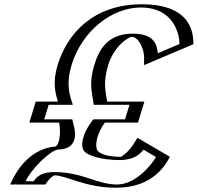

<svg xmlns="http://www.w3.org/2000/svg" viewBox="-20 -861 923 896"><path d="M409.6 -164C396.6 -185.9 407.8 -239.4 444.9 -289H598.9L628.8 -387H455.8C448.8 -436 435 -476 460.1 -558C483.3 -634 533.1 -689 595.1 -689C692.1 -689 676 -574 676 -574L857.5 -651C857.5 -651 875.6 -841 641.6 -841C456.6 -841 321.8 -714 274.1 -558C251.2 -483 259.3 -431 273.8 -387H171.8L141.9 -289H279.9C286.7 -259 291.8 -178 253.9 -178C163.9 -178 70 -54 53.5 0H168.5C168.5 0 187.6 -43 228.6 -43C322.6 -43 397.9 15 521.9 15C681.9 15 750.2 -133 750.2 -133L634 -201C634 -201 601.9 -129 544.9 -129C470.9 -129 419 -148.2 409.6 -164ZM445.1 -558C469.3 -637.1 525.7 -704 599.7 -704C683.9 -704 692.8 -629.1 692.7 -595.6L842.1 -659C841.4 -697.7 826 -826 637 -826C460.7 -826 334.7 -707.3 289.1 -558C267.2 -486.4 274.8 -437.8 288.9 -395.1L296.6 -372H182.2L161.4 -304H293.4C298.3 -282.7 319.8 -190 265.6 -166.4C260.1 -164 254.6 -163 249.3 -163C180.9 -163 101.2 -72.2 74.4 -15H161.6C171.2 -29.3 195.7 -58 233.2 -58C333.5 -58 407.3 0 526.5 0C648.3 0 711 -91.1 730.4 -124.8L637.4 -179.3C623.6 -157.5 590.2 -114 540.4 -114C464.6 -114 408.9 -131.4 395.4 -154C378.3 -182.7 393.3 -242.1 433 -295.1L439.7 -304H588.4L609.2 -372H441.5C434.1 -423.6 417.5 -467.9 445.1 -558ZM293.4 -304H161.4L182.2 -372H296.6L288.9 -395.1C274.8 -437.8 267.2 -486.4 289.1 -558C334.7 -707.3 460.7 -826 637 -826C826 -826 841.4 -697.7 842.1 -659L692.7 -595.6C692.8 -629.1 683.9 -704 599.7 -704C525.7 -704 469.3 -637.1 445.1 -558C417.5 -467.9 434.1 -423.7 441.5 -372H609.2L588.4 -304H439.7L433 -295.1C393.3 -242.1 378.3 -182.7 395.4 -154C408.9 -131.4 464.6 -114 540.4 -114C590.2 -114 623.6 -157.5 637.4 -179.3L730.4 -124.8C711 -91.1 648.3 0 526.5 0C407.3 0 333.5 -58 233.2 -58C195.7 -58 171.2 -29.3 161.6 -15H74.4C101.2 -72.2 180.9 -163 249.3 -163C254.6 -163 260.1 -164 265.6 -166.4C319.8 -190 298.3 -282.6 293.4 -304ZM279.9 -289H141.9L171.8 -387H273.8C259.3 -431 251.2 -483 274.1 -558C321.8 -713.9 456.7 -841 641.6 -841C839.3 -841 857 -705 857.8 -663.6L858.1 -651.2L677 -574.4L677 -591.3C677.1 -623.9 668.3 -689 595.1 -689C533.3 -689 483.3 -634 460.1 -558C435 -476.1 448.8 -435.9 455.8 -387H628.8L598.9 -289H444.9C407.6 -239.2 396.5 -186 409.6 -164C419.2 -147.9 470.6 -129 544.9 -129C583.9 -129 611.4 -163.1 624.5 -183.9L635 -200.4L750.6 -132.8L743.6 -120.7C723.1 -85.4 653.5 15 521.9 15C397.6 15 322.9 -43 228.6 -43C200.4 -43 182.3 -22 174.1 -9.9L167.5 0H52.2L60.4 -17.4C88.2 -77 172.5 -178 253.9 -178C294.6 -178 286 -262.1 279.9 -289ZM370.3 -159.2C383.7 -136.7 448.6 -114 540.4 -114C551.3 -114 562.3 -115.1 571.6 -116.8C621 -126 636.9 -147.5 649.5 -162.5L707.8 -128.5C689.3 -94.1 614 0 526.5 0C432.2 0 365.2 -58 233.2 -58C159.2 -58 142.5 -22.4 137.2 -15H99.3C126 -73.4 214.1 -157.9 249.7 -163C365 -164.6 323.5 -276.3 320 -291.9L317.2 -304H186.4L207.2 -372H319.9L313.8 -390.5C299.5 -433.7 291.5 -484.2 314.1 -558C363.1 -718.3 503.1 -826 637 -826C795.8 -826 818.3 -693 817.6 -655.5L716.2 -612.5C713 -641.3 709.3 -704 599.7 -704C481.1 -704 441.3 -627.2 420.1 -558C394.7 -474.8 408.7 -432.8 415.6 -384.5L417.4 -372H584.2L563.4 -304H415.5L406.1 -291.5C367.5 -239.8 354.4 -185.7 370.3 -159.2ZM250.5 -387H146.8L116.9 -289H256C261.2 -263.9 264.9 -195.7 239.8 -177.5C122 -168.1 58.8 -67.3 34.8 -15.9L27.3 0H191.9L200.6 -13C207 -22.5 223.3 -38.5 233.4 -42.9C295.4 -41 377.1 15 521.9 15C698.8 15 754.4 -96.8 773.1 -129.1L621.5 -217.9L598.2 -181.1C586.9 -163.2 558 -134.1 542.3 -129C483.7 -129.5 444.3 -142.9 434.8 -158.8C420.7 -182.4 432.9 -238.8 469 -289H623.9L653.8 -387H479.9C472.8 -434.2 460 -475.9 485.1 -558C511.4 -643.9 578 -689 595.1 -689C625.7 -689 652.5 -634.1 652.4 -593.9L652.3 -557.1L882.5 -654.7C881.8 -693.3 883.8 -841 641.6 -841C414.4 -841 293.4 -703 249.1 -558C226 -482.3 235.6 -432.1 250.5 -387Z"/></svg>

Font: Hussar Outliner
Style: Obl
Weight: 700
Foundry: Cannot Into Space Fonts
Version: Version 0.92